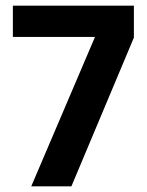

<svg xmlns="http://www.w3.org/2000/svg" viewBox="-20 -659 521 679"><path d="M90.5 0 316 -528.5H25.5V-639H453.5V-526L232.5 0Z"/></svg>

Font: Anek Gurmukhi Medium SemiBold
Style: Regular
Weight: 600
Version: Version 1.003